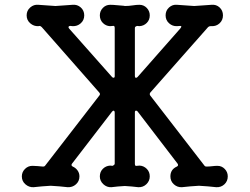

<svg xmlns="http://www.w3.org/2000/svg" viewBox="-20 -756 1040 800"><path d="M886 -65Q904 -65 916.5 -52Q929 -39 929 -21Q929 -1 915 12Q901 25 881 24Q865 22 846 20.5Q827 19 809 18Q791 19 773 20.5Q755 22 738 24Q719 25 704.5 12Q690 -1 690 -21Q690 -50 717 -62Q725 -66 720 -74L553 -292Q550 -295 547 -295Q542 -295 542 -288V-74Q542 -63 549 -65H550Q552 -65 555.5 -65.5Q559 -66 562 -66Q579 -65 591.5 -52.5Q604 -40 604 -21Q604 -2 590 11.5Q576 25 556 24Q543 22 528.5 21Q514 20 500 19Q486 20 471.5 21Q457 22 444 24Q425 25 410.5 11.5Q396 -2 396 -21Q396 -40 408.5 -52.5Q421 -65 439 -66Q445 -66 449 -65Q449 -65 453.5 -67.5Q458 -70 458 -74V-287Q458 -293 454.5 -294.5Q451 -296 447 -291L280 -74Q278 -72 278 -68Q278 -65 283 -62Q295 -57 303 -46Q311 -35 311 -21Q311 -1 296.5 12Q282 25 262 24Q246 22 227.5 20.5Q209 19 191 18Q173 19 155 20.5Q137 22 120 24Q101 25 86 12Q71 -1 71 -21Q71 -39 84 -52Q97 -65 115 -65Q125 -65 136 -64Q147 -63 158 -62H160Q166 -62 169 -67L394 -358Q399 -364 394 -370L154 -643Q149 -648 145 -648Q143 -647 140 -647Q121 -646 106 -659Q91 -672 91 -692Q91 -712 106 -725Q121 -738 140 -736Q157 -735 175 -733.5Q193 -732 211 -731Q229 -732 247.5 -733.5Q266 -735 282 -736Q302 -738 316.5 -725Q331 -712 331 -692Q331 -672 316.5 -659Q302 -646 282 -647Q280 -647 278 -647.5Q276 -648 274 -648H272Q268 -648 266 -645Q264 -642 268 -637L447 -435Q450 -432 453 -432Q458 -432 458 -439V-639Q458 -650 451 -648H450Q449 -648 445 -647.5Q441 -647 438 -647Q421 -648 408.5 -660.5Q396 -673 396 -692Q396 -710 408.5 -723Q421 -736 439 -736Q451 -736 465.5 -734.5Q480 -733 495 -732Q497 -732 498 -731.5Q499 -731 500 -731Q517 -731 532.5 -733.5Q548 -736 561 -736Q579 -736 591.5 -723Q604 -710 604 -692Q604 -673 591.5 -660.5Q579 -648 561 -647Q555 -647 551 -648Q551 -648 546.5 -646Q542 -644 542 -639V-439Q542 -433 545.5 -432Q549 -431 553 -435L731 -637Q740 -648 731 -648Q728 -648 724.5 -647.5Q721 -647 718 -647Q699 -646 684.5 -659Q670 -672 670 -692Q670 -712 684.5 -725Q699 -738 718 -736Q735 -735 753 -733.5Q771 -732 789 -731Q807 -732 826 -733.5Q845 -735 861 -736Q881 -738 895 -725Q909 -712 909 -692Q909 -672 895 -659Q881 -646 861 -647H857Q851 -647 847 -643L606 -370Q602 -364 606 -358L831 -67Q834 -62 840 -62Q852 -62 864 -63.5Q876 -65 886 -65Z"/></svg>

Font: Kiwi Maru Medium
Style: Regular
Weight: 500
Designer: Hiroki-Chan
Version: Version 1.100